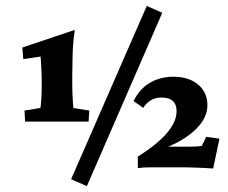

<svg xmlns="http://www.w3.org/2000/svg" viewBox="-20 -570 778 654"><path d="M226.1 -282.7Q226.1 -268.1 226.8 -250.2Q227.5 -232.4 228.5 -218.8Q229.5 -205.1 230 -202.1L284.2 -193.4L281.7 -155.8H65.4L63.5 -193.4L117.2 -202.1Q119.1 -206.1 120.6 -231.2Q122.1 -256.3 122.1 -277.3V-300.8Q122.1 -309.1 121.3 -324.5Q120.6 -339.8 119.9 -355Q119.1 -370.1 118.2 -377.4L59.1 -368.7L56.2 -408.2L234.9 -468.3Q228.5 -428.2 227.3 -382.8Q226.1 -337.4 226.1 -311.5ZM222.2 40.5 480 -549.8 532.7 -526.4 275.9 64ZM449.2 -36.6Q516.6 -78.6 549.1 -117.4Q581.5 -156.2 581.5 -190.9Q581.5 -237.8 529.8 -237.8Q490.7 -237.8 467.8 -202.6L435.1 -225.6Q454.6 -266.6 490 -287.6Q525.4 -308.6 571.3 -308.6Q623 -308.6 654.8 -282Q686.5 -255.4 686.5 -211.4Q686.5 -168.9 647.7 -130.4Q608.9 -91.8 537.6 -64L539.1 -70.3H624.5Q640.6 -70.3 647.5 -71Q654.3 -71.8 667 -72.8L682.6 -104L727.5 -97.7L706.1 3.9Q694.3 2.9 673.1 2Q651.9 1 633.5 0.5Q615.2 0 611.3 0H493.7Q482.9 0 471.9 0.5Q460.9 1 449.7 2.9Z"/></svg>

Font: Lateef ExtraBold
Style: Regular
Weight: 800
Designer: SIL International
Foundry: SIL International
Version: Version 4.200